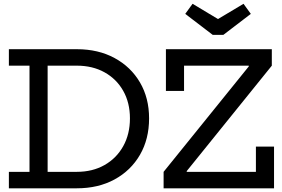

<svg xmlns="http://www.w3.org/2000/svg" viewBox="-20 -1018 1525 1038"><path d="M1187.5 -829.5H1130L981.5 -943L1021 -997.5L1158.5 -915L1296.5 -997.5L1336 -943ZM336 0V-89H395.5Q480.5 -89 545.2 -125.8Q610 -162.5 646.2 -227.8Q682.5 -293 682.5 -378Q682.5 -462.5 646.2 -526.8Q610 -591 545.2 -627Q480.5 -663 395.5 -663H336V-752H395.5Q511.5 -752 599.5 -704.2Q687.5 -656.5 736.8 -572.2Q786 -488 786 -378Q786 -266.5 736.8 -181.2Q687.5 -96 599.5 -48Q511.5 0 395.5 0ZM28 0V-89H139.5V-663H28V-752H367V-663H237.5V-89H367V0ZM864.5 -89 1325 -659V-687L1449.5 -663L989.5 -93V-62.5ZM1449.5 -752V-663H975V-526.5H877V-752ZM1363.5 -225.5H1461.5V0H864.5V-89H1363.5Z"/></svg>

Font: Hepta Slab Medium
Style: Regular
Weight: 500
Designer: Michael LaGattuta
Foundry: Michael LaGattuta
Version: Version 1.102